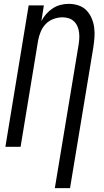

<svg xmlns="http://www.w3.org/2000/svg" viewBox="-20 -763 540 998"><path d="M265 215 388 -527Q391 -544 392 -561Q393 -578 391 -594.5Q389 -611 382.5 -626Q376 -641 364.5 -652Q353 -663 337.5 -668Q322 -673 305 -673Q282 -673 258.5 -664.5Q235 -656 218 -638.5Q201 -621 191.5 -598Q182 -575 178 -552L87 0H8L129 -735H208L195 -653Q205 -673 220 -690Q235 -707 254 -719.5Q273 -732 294.5 -737.5Q316 -743 337 -743Q363 -743 387.5 -735Q412 -727 429 -709.5Q446 -692 456 -669Q466 -646 469.5 -620.5Q473 -595 471 -568.5Q469 -542 465 -516L344 215Z"/></svg>

Font: Iosevka Term Curly Oblique
Style: Regular
Weight: 400
Italic angle: -9°
Designer: Belleve Invis
Foundry: Belleve Invis
Version: Version 32.3.0